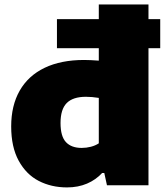

<svg xmlns="http://www.w3.org/2000/svg" viewBox="-20 -828 736 858"><path d="M696 -612.5H643.5V0H458L446 -55H436.5Q408.5 -24.5 368.8 -7.5Q329 9.5 279.5 9.5Q209.5 9.5 153.2 -19.5Q97 -48.5 63.5 -109.8Q30 -171 30 -263Q30 -356.5 68.2 -423.2Q106.5 -490 179.5 -525Q252.5 -560 355.5 -560Q382.5 -560 421.5 -557V-612.5H234.5V-742.5H421.5V-808H643.5V-742.5H696ZM421.5 -390.5Q390.5 -395.5 364 -395.5Q306 -395.5 278.2 -367.5Q250.5 -339.5 250.5 -278.5Q250.5 -218.5 274.8 -192.8Q299 -167 345 -167Q366 -167 386.2 -172.2Q406.5 -177.5 421.5 -187.5Z"/></svg>

Font: Encode Sans Semi Expanded Black
Style: Regular
Weight: 900
Width: 6
Designer: Multiple Designers
Foundry: Impallari Type
Version: Version 2.000